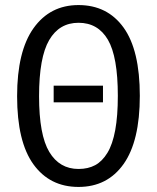

<svg xmlns="http://www.w3.org/2000/svg" viewBox="-20 -719 614 751"><path d="M287.1 -699.2Q399.9 -699.2 463.4 -611.1Q526.9 -522.9 526.9 -344.2Q526.9 -167 463.4 -77.4Q399.9 12.2 287.1 12.2Q174.8 12.2 110.8 -76.2Q46.9 -164.6 46.9 -342.8Q46.9 -518.6 111.3 -608.9Q175.8 -699.2 287.1 -699.2ZM287.1 -629.9Q211.9 -629.9 172.4 -562.3Q132.8 -494.6 132.8 -342.8Q132.8 -190.9 172.9 -124.5Q212.9 -58.1 287.1 -58.1Q324.7 -58.1 352.3 -73Q379.9 -87.9 400.1 -121.1Q420.4 -154.3 430.7 -210Q440.9 -265.6 440.9 -344.2Q440.9 -497.1 402.1 -563.5Q363.3 -629.9 287.1 -629.9ZM382.8 -383.8V-318.8H189.9V-383.8Z"/></svg>

Font: Fira Sans Compressed Book
Style: Regular
Weight: 350
Width: 1
Designer: Carrois Corporate & Edenspiekermann AG
Foundry: Carrois Corporate GbR & Edenspiekermann AG
Version: Version 4.203;PS 004.203;hotconv 1.0.88;makeotf.lib2.5.64775